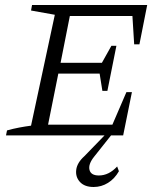

<svg xmlns="http://www.w3.org/2000/svg" viewBox="-20 -541 656 767"><path d="M4 0 8 -20Q33 -27 57 -31.5Q81 -36 104 -39L199 -482L104 -499L108 -521H568L537 -364H516L509 -477H259L222 -290H387L425 -358H445L409 -178H389L378 -247H213L172 -43H429L485 -173H507L472 0ZM354 206Q318 206 299.5 186Q281 166 284.5 137.5Q288 109 317 83L414 -17H437L356 85Q332 115 337.5 137.5Q343 160 375 160Q415 160 448 124L455 143Q438 173 411.5 189.5Q385 206 354 206Z"/></svg>

Font: Piazzolla SC Light
Style: Italic
Weight: 300
Italic angle: -11.3°
Designer: Juan Pablo del Peral
Foundry: Huerta Tipografica
Version: Version 1.330